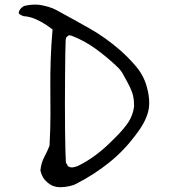

<svg xmlns="http://www.w3.org/2000/svg" viewBox="-20 -766 729 822"><path d="M277 31Q259 35 240 35.5Q221 36 202 28Q184 18 171.5 3.5Q159 -11 153 -36Q156 -68 169 -92.5Q182 -117 192 -142Q196 -214 196 -274.5Q196 -335 195.5 -392Q195 -449 197 -509.5Q199 -570 205 -640Q199 -645 180 -658Q161 -671 135 -683Q109 -695 80 -697Q68 -702 64 -705Q60 -708 60 -713Q63 -724 71.5 -732Q80 -740 86 -741Q102 -745 118.5 -746Q135 -747 151 -745Q169 -742 188 -736.5Q207 -731 223 -722Q293 -684 362 -645Q431 -606 492 -553Q530 -520 562.5 -481.5Q595 -443 608 -396Q626 -332 614 -286.5Q602 -241 560 -187Q510 -120 446 -69Q382 -18 308 20Q301 24 293 26.5Q285 29 277 31ZM270 -55Q281 -48 291.5 -49.5Q302 -51 312 -55Q350 -73 386 -99.5Q422 -126 451 -155Q498 -199 523.5 -234Q549 -269 554 -311Q554 -347 546 -369.5Q538 -392 524 -417Q515 -434 505.5 -450.5Q496 -467 482 -480Q439 -521 391 -556Q343 -591 287 -613Q277 -616 273.5 -614Q270 -612 268 -610Q264 -606 263 -604.5Q262 -603 261 -592Q260 -573 259.5 -531Q259 -489 258.5 -434.5Q258 -380 258 -322Q258 -264 258.5 -211.5Q259 -159 260 -122Q261 -85 262 -73Q262 -69 265.5 -64.5Q269 -60 270 -55Z"/></svg>

Font: Mynerve
Style: Regular
Weight: 400
Designer: Carolina Short
Foundry: Carolina Short
Version: Version 1.000; ttfautohint (v1.8.4.7-5d5b)